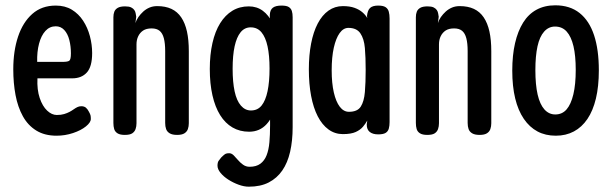

<svg xmlns="http://www.w3.org/2000/svg" viewBox="-20 -497 2306 723"><path d="M193 14Q148 14 116.5 -5.5Q85 -25 66 -59.5Q47 -94 38.5 -139Q30 -184 30 -236Q30 -305 48 -359Q66 -413 101.5 -444.5Q137 -476 190 -476Q225 -476 250.5 -460.5Q276 -445 293 -419Q310 -393 318.5 -361Q327 -329 327 -297Q327 -246 307 -224Q287 -202 252 -202H121Q119 -159 129.5 -128Q140 -97 157.5 -80.5Q175 -64 194 -64Q210 -64 221.5 -67.5Q233 -71 241.5 -75.5Q250 -80 257 -85Q264 -90 271 -93.5Q278 -97 286 -97Q297 -97 303.5 -91.5Q310 -86 315 -76Q320 -67 321 -62Q322 -57 322 -49Q322 -36 303.5 -21Q285 -6 255 4Q225 14 193 14ZM120 -264H216Q234 -264 240.5 -268Q247 -272 247 -296Q247 -323 241 -346.5Q235 -370 222 -384Q209 -398 190 -398Q167 -398 151 -380.5Q135 -363 127 -332.5Q119 -302 120 -264Z M450 11Q432 11 422.5 5Q413 -1 410 -11Q407 -21 407 -34V-432Q407 -444 410.5 -453Q414 -462 423.5 -467.5Q433 -473 451 -473Q466 -473 474 -469Q482 -465 486 -459Q490 -453 491 -446Q492 -439 493 -434L490 -410Q493 -421 501 -432.5Q509 -444 519.5 -453.5Q530 -463 543 -468.5Q556 -474 572 -474Q603 -474 625.5 -463.5Q648 -453 662.5 -431.5Q677 -410 684 -378.5Q691 -347 691 -304V-33Q691 -21 687.5 -11Q684 -1 674.5 5Q665 11 647 11Q629 11 619 5Q609 -1 605.5 -11Q602 -21 602 -34V-305Q602 -334 597 -353Q592 -372 581 -381Q570 -390 551 -390Q531 -390 519 -382Q507 -374 500.5 -360.5Q494 -347 494 -330V-33Q494 -21 490.5 -11Q487 -1 478 5Q469 11 450 11Z M917 206Q899 206 878.5 198.5Q858 191 840 179.5Q822 168 810.5 154Q799 140 799 127Q799 115 803 109Q807 103 813 96Q821 88 826.5 84Q832 80 843 80Q852 80 860 88Q868 96 876 105.5Q884 115 895 123Q906 131 920 131Q945 131 960.5 119.5Q976 108 984 87.5Q992 67 994.5 38.5Q997 10 997 -25L996 -441Q997 -460 1007.5 -468Q1018 -476 1040 -476Q1059 -476 1067.5 -470.5Q1076 -465 1079 -455.5Q1082 -446 1082 -432V-18Q1082 33 1072.5 74.5Q1063 116 1043 145Q1023 174 992 190Q961 206 917 206ZM918 -1Q883 -1 855.5 -17Q828 -33 809 -63.5Q790 -94 780 -138Q770 -182 770 -237Q770 -291 780 -335Q790 -379 809 -409.5Q828 -440 855 -456.5Q882 -473 917 -473Q947 -473 969.5 -456.5Q992 -440 1006.5 -409.5Q1021 -379 1028 -335.5Q1035 -292 1035 -237Q1035 -164 1022.5 -111Q1010 -58 984 -29.5Q958 -1 918 -1ZM925 -81Q950 -81 965 -99.5Q980 -118 987.5 -153.5Q995 -189 995 -239Q995 -288 987.5 -322.5Q980 -357 964.5 -375.5Q949 -394 924 -394Q901 -394 886 -375.5Q871 -357 863.5 -322.5Q856 -288 856 -238Q856 -188 863.5 -153Q871 -118 887 -99.5Q903 -81 925 -81Z M1404 9Q1384 9 1372.5 0Q1361 -9 1361 -28L1363 -43Q1357 -32 1347 -20Q1337 -8 1319.5 0Q1302 8 1271 8Q1241 8 1217 -9.5Q1193 -27 1176.5 -59Q1160 -91 1151.5 -136Q1143 -181 1143 -236Q1143 -289 1151.5 -333Q1160 -377 1176.5 -408.5Q1193 -440 1217 -457Q1241 -474 1271 -474Q1297 -474 1315 -467.5Q1333 -461 1345 -450.5Q1357 -440 1363 -429L1362 -437Q1364 -458 1373.5 -467Q1383 -476 1404 -476Q1423 -476 1432 -470Q1441 -464 1444 -453Q1447 -442 1447 -427V-37Q1447 -23 1444 -12.5Q1441 -2 1432 3.5Q1423 9 1404 9ZM1294 -76Q1326 -76 1338.5 -95.5Q1351 -115 1354 -150.5Q1357 -186 1357 -234Q1357 -281 1354 -316Q1351 -351 1337 -371.5Q1323 -392 1292 -392Q1273 -392 1259 -372.5Q1245 -353 1237 -317.5Q1229 -282 1229 -232Q1229 -184 1237 -149Q1245 -114 1259.5 -95Q1274 -76 1294 -76Z M1589 11Q1571 11 1561.5 5Q1552 -1 1549 -11Q1546 -21 1546 -34V-432Q1546 -444 1549.5 -453Q1553 -462 1562.5 -467.5Q1572 -473 1590 -473Q1605 -473 1613 -469Q1621 -465 1625 -459Q1629 -453 1630 -446Q1631 -439 1632 -434L1629 -410Q1632 -421 1640 -432.5Q1648 -444 1658.5 -453.5Q1669 -463 1682 -468.5Q1695 -474 1711 -474Q1742 -474 1764.5 -463.5Q1787 -453 1801.5 -431.5Q1816 -410 1823 -378.5Q1830 -347 1830 -304V-33Q1830 -21 1826.5 -11Q1823 -1 1813.5 5Q1804 11 1786 11Q1768 11 1758 5Q1748 -1 1744.5 -11Q1741 -21 1741 -34V-305Q1741 -334 1736 -353Q1731 -372 1720 -381Q1709 -390 1690 -390Q1670 -390 1658 -382Q1646 -374 1639.5 -360.5Q1633 -347 1633 -330V-33Q1633 -21 1629.5 -11Q1626 -1 1617 5Q1608 11 1589 11Z M2073 14Q2034 14 2004 -2Q1974 -18 1952.5 -49.5Q1931 -81 1920 -126.5Q1909 -172 1909 -231Q1909 -289 1919.5 -334.5Q1930 -380 1950 -412Q1970 -444 2000.5 -460.5Q2031 -477 2071 -477Q2126 -477 2162.5 -448Q2199 -419 2217 -364.5Q2235 -310 2235 -232Q2235 -172 2224 -126Q2213 -80 2192 -49Q2171 -18 2141 -2Q2111 14 2073 14ZM2071 -66Q2097 -66 2113.5 -85Q2130 -104 2139 -141.5Q2148 -179 2148 -234Q2148 -287 2139.5 -323Q2131 -359 2114 -378Q2097 -397 2070 -397Q2046 -397 2029 -378Q2012 -359 2004 -322.5Q1996 -286 1996 -233Q1996 -178 2004.5 -141Q2013 -104 2030 -85Q2047 -66 2071 -66Z"/></svg>

Font: Fredoka Condensed
Style: Regular
Weight: 400
Width: 3
Designer: Ben Nathan
Foundry: Milena B. Brandão, Ben Nathan
Version: Version 2.001